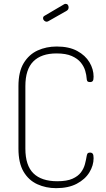

<svg xmlns="http://www.w3.org/2000/svg" viewBox="-20 -973 552 999"><path d="M272 6Q219 6 174 -14.5Q129 -35 102.5 -80Q76 -125 76 -200V-525Q76 -600 103.5 -645Q131 -690 176 -710.5Q221 -731 275 -731Q339 -731 381.5 -708Q424 -685 445.5 -649Q467 -613 467 -574Q467 -557 462.5 -551.5Q458 -546 449 -546Q436 -546 433.5 -552.5Q431 -559 431 -564Q430 -582 423.5 -604.5Q417 -627 400.5 -647.5Q384 -668 353.5 -681.5Q323 -695 274 -695Q195 -695 153.5 -653.5Q112 -612 112 -525V-200Q112 -112 154 -71Q196 -30 278 -30Q328 -30 357 -43Q386 -56 401 -76Q416 -96 422 -119Q428 -142 431 -161Q432 -168 435 -173.5Q438 -179 449 -179Q458 -179 462.5 -173Q467 -167 467 -150Q467 -112 445 -76Q423 -40 379.5 -17Q336 6 272 6ZM223 -860Q216 -860 210 -865.5Q204 -871 204 -878Q204 -887 212 -891L314 -951Q318 -953 321 -953Q329 -953 333 -947.5Q337 -942 337 -935Q337 -923 327 -917L232 -863Q230 -862 227.5 -861Q225 -860 223 -860Z"/></svg>

Font: Dosis ExtraLight ExtraLight
Style: Regular
Weight: 250
Version: Version 3.001; ttfautohint (v1.8.2)